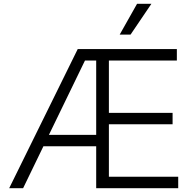

<svg xmlns="http://www.w3.org/2000/svg" viewBox="-20 -984 1020 1004"><path d="M28.1 0H100.9L207 -219.1H483V0H911.9V-59.7H549.4V-334.2H882.5V-393.8H549.4V-667.6H904.8V-727.3H386.4ZM235.8 -278.8 424.4 -667.6H483V-278.8ZM605.8 -802.9H662.6L771.7 -964.1H696.7Z"/></svg>

Font: Karasuma Gothic
Style: Light
Weight: 300
Designer: Rasmus Andersson / Ryoko Nishizuka
Foundry: rsms
Version: Version 1.00